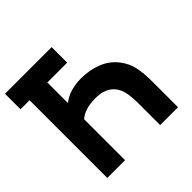

<svg xmlns="http://www.w3.org/2000/svg" viewBox="-189 -921 1092 1092"><g transform="rotate(-45 357.0 -375.0)"><path d="M589.4 -411.6Q621.6 -369.6 631.6 -321.8Q641.6 -273.9 641.6 -205.1V0H498V-172.9Q498 -221.2 491.5 -257.3Q484.9 -293.5 465.8 -318.8Q428.2 -368.7 346.7 -368.7Q259.3 -368.7 215.8 -329.1V0H72.8V-625H0V-750H375V-625H215.8V-459.5Q274.4 -506.3 368.7 -506.3Q436 -506.3 494.1 -483.2Q552.2 -460 589.4 -411.6Z"/></g></svg>

Font: Manrope3 ExtraBold
Style: Bold
Weight: 800
Width: 4
Designer: Mikhail Sharanda
Foundry: Mikhail Sharanda
Version: Version 3.000;PS 003.000;hotconv 1.0.88;makeotf.lib2.5.64775